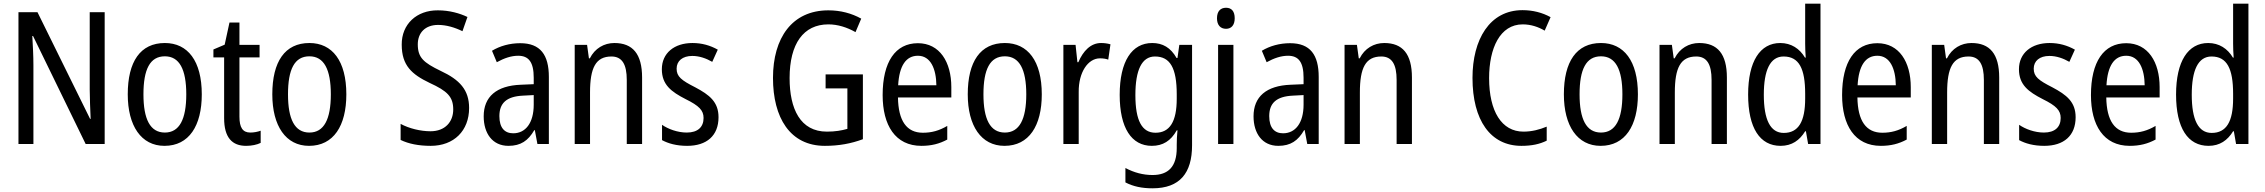

<svg xmlns="http://www.w3.org/2000/svg" viewBox="-20 -780 12269 1040"><path d="M547 0V-714H466V-294C466 -247 469 -187 471 -136H468L183 -714H80V0H161V-426C161 -477 158 -533 155 -585H159L444 0Z M1073 -269C1073 -450 997 -547 873 -547C740 -547 672 -446 672 -269C672 -98 745 10 871 10C1004 10 1073 -99 1073 -269ZM757 -269C757 -404 792 -475 873 -475C952 -475 989 -404 989 -269C989 -134 952 -62 873 -62C793 -62 757 -135 757 -269Z M1336 -62C1294 -62 1277 -90 1277 -148V-469H1386V-537H1277V-658H1223L1197 -538L1136 -512V-469H1194V-140C1194 -34 1238 10 1313 10C1343 10 1372 4 1392 -6V-72C1376 -66 1355 -62 1336 -62Z M1856 -269C1856 -450 1780 -547 1656 -547C1523 -547 1455 -446 1455 -269C1455 -98 1528 10 1654 10C1787 10 1856 -99 1856 -269ZM1540 -269C1540 -404 1575 -475 1656 -475C1735 -475 1772 -404 1772 -269C1772 -134 1735 -62 1656 -62C1576 -62 1540 -135 1540 -269Z M2521 -195C2521 -293 2470 -348 2367 -396C2274 -441 2243 -468 2243 -540C2243 -602 2283 -645 2353 -645C2397 -645 2442 -632 2485 -611L2512 -688C2470 -708 2415 -724 2352 -724C2237 -725 2155 -649 2156 -538C2156 -425 2211 -377 2307 -331C2403 -287 2435 -256 2435 -187C2435 -120 2391 -69 2312 -69C2258 -69 2196 -84 2150 -109V-22C2193 -1 2248 10 2313 10C2439 10 2521 -72 2521 -195Z M2798 -546C2741 -546 2688 -531 2645 -505L2671 -443C2711 -465 2749 -478 2787 -478C2844 -478 2871 -443 2871 -359V-324L2801 -321C2669 -316 2600 -256 2600 -150C2600 -58 2647 10 2734 10C2801 10 2841 -18 2874 -75H2877L2891 0H2953V-363C2953 -483 2907 -546 2798 -546ZM2814 -262 2871 -265V-213C2871 -113 2826 -58 2760 -58C2714 -58 2685 -87 2685 -151C2685 -220 2722 -258 2814 -262Z M3308 -547C3252 -547 3202 -518 3175 -464H3170L3160 -537H3093V0H3176V-279C3176 -413 3207 -474 3292 -474C3350 -474 3375 -431 3375 -347V0H3458V-360C3458 -488 3407 -547 3308 -547Z M3872 -145C3872 -228 3823 -266 3746 -307C3671 -345 3645 -365 3645 -408C3645 -450 3677 -477 3730 -477C3768 -477 3805 -464 3838 -445L3868 -511C3827 -534 3782 -547 3731 -547C3632 -547 3565 -492 3565 -405C3565 -321 3616 -283 3694 -243C3767 -207 3791 -182 3791 -141C3791 -92 3760 -62 3700 -62C3650 -62 3599 -81 3566 -104V-21C3599 -3 3644 10 3702 10C3808 10 3872 -45 3872 -145Z M4452 -377V-301H4570V-82C4539 -73 4504 -67 4459 -67C4315 -67 4257 -190 4257 -357C4257 -543 4332 -648 4467 -648C4518 -648 4568 -632 4614 -606L4645 -679C4593 -708 4533 -724 4467 -724C4270 -724 4167 -574 4167 -358C4167 -143 4259 10 4448 10C4523 10 4590 -2 4654 -26V-377Z M4952 -546C4830 -546 4761 -445 4761 -265C4761 -102 4829 10 4971 10C5025 10 5068 -1 5111 -24V-98C5067 -72 5026 -61 4979 -61C4891 -61 4846 -125 4844 -252H5133V-308C5133 -444 5070 -546 4952 -546ZM4952 -478C5021 -478 5051 -407 5052 -318H4845C4851 -425 4888 -478 4952 -478Z M5623 -269C5623 -450 5547 -547 5423 -547C5290 -547 5222 -446 5222 -269C5222 -98 5295 10 5421 10C5554 10 5623 -99 5623 -269ZM5307 -269C5307 -404 5342 -475 5423 -475C5502 -475 5539 -404 5539 -269C5539 -134 5502 -62 5423 -62C5343 -62 5307 -135 5307 -269Z M5944 -547C5888 -547 5847 -504 5821 -443H5816L5806 -537H5740V0H5823V-282C5822 -388 5873 -464 5938 -464C5954 -464 5970 -462 5983 -457L5995 -540C5978 -545 5960 -547 5944 -547Z M6221 -547C6111 -547 6045 -448 6045 -266C6045 -87 6109 10 6219 10C6279 10 6322 -17 6354 -74H6358C6355 -48 6354 -15 6354 5V22C6354 123 6308 168 6223 168C6172 168 6123 155 6076 130V208C6118 230 6165 240 6223 240C6371 240 6437 157 6437 7V-537H6368L6358 -466H6353C6321 -522 6278 -547 6221 -547ZM6236 -474C6318 -474 6354 -412 6354 -269V-245C6354 -121 6316 -61 6239 -61C6166 -61 6130 -126 6130 -265C6130 -401 6165 -474 6236 -474Z M6621 -738C6591 -738 6572 -719 6572 -681C6572 -644 6591 -624 6621 -624C6650 -624 6668 -644 6668 -681C6668 -719 6651 -738 6621 -738ZM6661 -537H6578V0H6661Z M6968 -546C6911 -546 6858 -531 6815 -505L6841 -443C6881 -465 6919 -478 6957 -478C7014 -478 7041 -443 7041 -359V-324L6971 -321C6839 -316 6770 -256 6770 -150C6770 -58 6817 10 6904 10C6971 10 7011 -18 7044 -75H7047L7061 0H7123V-363C7123 -483 7077 -546 6968 -546ZM6984 -262 7041 -265V-213C7041 -113 6996 -58 6930 -58C6884 -58 6855 -87 6855 -151C6855 -220 6892 -258 6984 -262Z M7478 -547C7422 -547 7372 -518 7345 -464H7340L7330 -537H7263V0H7346V-279C7346 -413 7377 -474 7462 -474C7520 -474 7545 -431 7545 -347V0H7628V-360C7628 -488 7577 -547 7478 -547Z M8228 -648C8273 -648 8313 -634 8347 -614L8379 -687C8334 -712 8282 -725 8227 -725C8048 -725 7956 -565 7956 -358C7956 -129 8053 10 8221 10C8277 10 8319 1 8358 -18V-94C8319 -78 8278 -67 8232 -67C8114 -67 8046 -177 8046 -357C8046 -519 8105 -648 8228 -648Z M8852 -269C8852 -450 8776 -547 8652 -547C8519 -547 8451 -446 8451 -269C8451 -98 8524 10 8650 10C8783 10 8852 -99 8852 -269ZM8536 -269C8536 -404 8571 -475 8652 -475C8731 -475 8768 -404 8768 -269C8768 -134 8731 -62 8652 -62C8572 -62 8536 -135 8536 -269Z M9184 -547C9128 -547 9078 -518 9051 -464H9046L9036 -537H8969V0H9052V-279C9052 -413 9083 -474 9168 -474C9226 -474 9251 -431 9251 -347V0H9334V-360C9334 -488 9283 -547 9184 -547Z M9625 10C9686 10 9728 -20 9758 -69H9762L9774 0H9841V-760H9758V-543C9758 -523 9759 -494 9761 -468H9757C9728 -517 9682 -547 9623 -547C9514 -547 9449 -448 9449 -268C9449 -86 9513 10 9625 10ZM9642 -60C9569 -60 9534 -132 9534 -267C9534 -399 9568 -474 9641 -474C9725 -474 9758 -408 9758 -272V-246C9758 -122 9722 -60 9642 -60Z M10149 -546C10027 -546 9958 -445 9958 -265C9958 -102 10026 10 10168 10C10222 10 10265 -1 10308 -24V-98C10264 -72 10223 -61 10176 -61C10088 -61 10043 -125 10041 -252H10330V-308C10330 -444 10267 -546 10149 -546ZM10149 -478C10218 -478 10248 -407 10249 -318H10042C10048 -425 10085 -478 10149 -478Z M10659 -547C10603 -547 10553 -518 10526 -464H10521L10511 -537H10444V0H10527V-279C10527 -413 10558 -474 10643 -474C10701 -474 10726 -431 10726 -347V0H10809V-360C10809 -488 10758 -547 10659 -547Z M11223 -145C11223 -228 11174 -266 11097 -307C11022 -345 10996 -365 10996 -408C10996 -450 11028 -477 11081 -477C11119 -477 11156 -464 11189 -445L11219 -511C11178 -534 11133 -547 11082 -547C10983 -547 10916 -492 10916 -405C10916 -321 10967 -283 11045 -243C11118 -207 11142 -182 11142 -141C11142 -92 11111 -62 11051 -62C11001 -62 10950 -81 10917 -104V-21C10950 -3 10995 10 11053 10C11159 10 11223 -45 11223 -145Z M11497 -546C11375 -546 11306 -445 11306 -265C11306 -102 11374 10 11516 10C11570 10 11613 -1 11656 -24V-98C11612 -72 11571 -61 11524 -61C11436 -61 11391 -125 11389 -252H11678V-308C11678 -444 11615 -546 11497 -546ZM11497 -478C11566 -478 11596 -407 11597 -318H11390C11396 -425 11433 -478 11497 -478Z M11943 10C12004 10 12046 -20 12076 -69H12080L12092 0H12159V-760H12076V-543C12076 -523 12077 -494 12079 -468H12075C12046 -517 12000 -547 11941 -547C11832 -547 11767 -448 11767 -268C11767 -86 11831 10 11943 10ZM11960 -60C11887 -60 11852 -132 11852 -267C11852 -399 11886 -474 11959 -474C12043 -474 12076 -408 12076 -272V-246C12076 -122 12040 -60 11960 -60Z"/></svg>

Font: Noto Sans Georgian Condensed
Style: Regular
Weight: 400
Width: 3
Designer: Monotype Design Team, Akaki Razmadze
Foundry: Google LLC
Version: Version 2.005